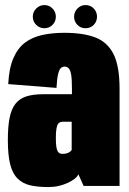

<svg xmlns="http://www.w3.org/2000/svg" viewBox="-20 -734 508 758"><path d="M171 4.5Q192.5 4.5 212 0Q231.5 -4.5 247.5 -12Q263.5 -19.5 274.5 -28Q285.5 -36.5 289.5 -46L310 0H452V-384Q452 -473.5 428 -520.8Q404 -568 356.2 -586.2Q308.5 -604.5 234.5 -604.5Q186 -604.5 146.5 -595.8Q107 -587 78.5 -565.5Q50 -544 32.8 -504.2Q15.5 -464.5 12.5 -402L203 -387Q205 -424 209.5 -442Q214 -460 220.5 -465.5Q227 -471 234.5 -471Q244.5 -471 251 -464.5Q257.5 -458 260.8 -440Q264 -422 264 -385V-362H149Q111 -362 84.2 -353.5Q57.5 -345 41.2 -324.5Q25 -304 18 -269.2Q11 -234.5 11 -181Q11 -122 20.2 -85.2Q29.5 -48.5 49.8 -28.8Q70 -9 99.8 -2.2Q129.5 4.5 171 4.5ZM226.5 -126.5Q220.5 -126.5 215.8 -128.8Q211 -131 207.5 -137.2Q204 -143.5 202.2 -156Q200.5 -168.5 200.5 -190.5Q200.5 -212.5 202.8 -225.5Q205 -238.5 208.5 -244Q212 -249.5 217.5 -251.5Q223 -253.5 230 -253.5H263V-142Q260.5 -137.5 254.2 -133.5Q248 -129.5 240.8 -128Q233.5 -126.5 226.5 -126.5ZM155.5 -622.5Q174 -622.5 187.2 -635.8Q200.5 -649 200.5 -668Q200.5 -687 187.2 -700.5Q174 -714 155.5 -714Q136.5 -714 123 -700.5Q109.5 -687 109.5 -668Q109.5 -649 123 -635.8Q136.5 -622.5 155.5 -622.5ZM317.5 -622.5Q337 -622.5 350 -635.8Q363 -649 363 -668Q363 -687 350 -700.5Q337 -714 317.5 -714Q299 -714 285.8 -700.5Q272.5 -687 272.5 -668Q272.5 -649 285.5 -635.8Q298.5 -622.5 317.5 -622.5Z"/></svg>

Font: Anybody ExtraCondensed Black
Style: Regular
Weight: 900
Width: 2
Version: Version 1.113;gftools[0.9.25]